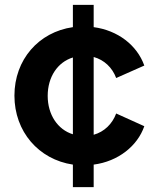

<svg xmlns="http://www.w3.org/2000/svg" viewBox="-20 -765 648 785"><path d="M278 0H363V-92C463 -105 542 -168 570 -249L455 -301C439 -258 406 -226 363 -214V-532C406 -520 439 -489 455 -446L570 -497C540 -581 461 -641 363 -654V-745H278V-654C138 -634 39 -521 39 -374C39 -227 138 -113 278 -92ZM175 -373C175 -451 216 -511 278 -530V-216C216 -235 175 -296 175 -373Z"/></svg>

Font: Mluvka
Style: Bold
Weight: 700
Designer: Modified by Jiří Krblich, Original typeface by Gumpita Rahayu
Foundry: Gumpita Rahayu & Jiří Krblich
Version: Version 2.000;Glyphs 3.1.1 (3134)